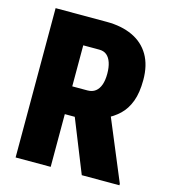

<svg xmlns="http://www.w3.org/2000/svg" viewBox="-107 -797 781 883"><g transform="rotate(15 283.5 -355.5)"><path d="M48.8 -710.9H292Q363.3 -710.9 415.5 -686.5Q467.8 -662.1 495.8 -614.3Q523.9 -566.4 523.9 -496.1Q523.9 -435.1 508.5 -394Q493.2 -353 465.3 -326.4Q437.5 -299.8 399.9 -282.7L345.7 -251H154.8L153.8 -383.3H288.1Q311 -383.3 326.2 -395Q341.3 -406.7 348.9 -428.5Q356.4 -450.2 356.4 -480.5Q356.4 -511.2 349.1 -533.2Q341.8 -555.2 327.9 -566.9Q314 -578.6 292 -578.6H215.8V0H48.8ZM363.8 0 237.8 -314.5 414.6 -315.4 543 -7.3V0Z"/></g></svg>

Font: Roboto Condensed Black
Style: Regular
Weight: 900
Designer: Christian Robertson
Foundry: Google
Version: Version 3.008; 2023